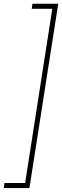

<svg xmlns="http://www.w3.org/2000/svg" viewBox="-93 -832 326 1005"><path d="M76.7 -812.5H211.9L61 152.3H-73.2L-69.8 126H38.6L180.7 -786.1H73.2Z"/></svg>

Font: TypoPRO Roboto
Style: Italic
Weight: 250
Italic angle: -12°
Designer: Google
Version: Version 2.136; 2016